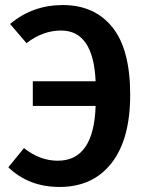

<svg xmlns="http://www.w3.org/2000/svg" viewBox="-20 -726 579 761"><path d="M229 -706Q354 -706 425 -618.5Q496 -531 496 -350Q496 -174 422 -79.5Q348 15 216 15Q94 15 13 -63L75 -139Q138 -89 209 -89Q352 -89 359 -306H110V-404H359Q350 -605 222 -605Q150 -605 85 -555L20 -631Q109 -706 229 -706Z"/></svg>

Font: FiraGO Medium
Style: Regular
Weight: 500
Designer: bBox Type
Foundry: bBox Type GmbH
Version: Version 1.001;PS 001.001;hotconv 1.0.88;makeotf.lib2.5.64775